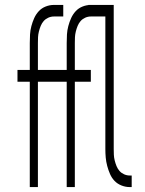

<svg xmlns="http://www.w3.org/2000/svg" viewBox="-20 -760 590 780"><path d="M101 0V-428H51V-476H101V-585Q101 -603 102 -620Q103 -637 107.5 -654Q112 -671 119 -686.5Q126 -702 137.5 -714.5Q149 -727 165.5 -733.5Q182 -740 199 -740H237V-693H199Q187 -693 176 -688Q165 -683 157.5 -674.5Q150 -666 145.5 -655Q141 -644 138 -632Q135 -620 134.5 -608.5Q134 -597 134 -585V-476H237V-428H134V0ZM251 0V-428H201V-476H251V-585Q251 -603 252 -620Q253 -637 257.5 -654Q262 -671 269 -686.5Q276 -702 287.5 -714.5Q299 -727 315.5 -733.5Q332 -740 349 -740H387V-693H349Q337 -693 326 -688Q315 -683 307.5 -674.5Q300 -666 295.5 -655Q291 -644 288 -632Q285 -620 284.5 -608.5Q284 -597 284 -585V-476H349V-428H284V0ZM515 0H507Q490 0 473.5 -6.5Q457 -13 445.5 -25Q434 -37 427 -53Q420 -69 415.5 -86Q411 -103 409.5 -120Q408 -137 408 -155V-693H339V-740H442V-155Q442 -143 442.5 -131.5Q443 -120 446 -108Q449 -96 453.5 -85Q458 -74 465.5 -65.5Q473 -57 484 -52Q495 -47 507 -47H515Z"/></svg>

Font: Lode Dark
Style: Regular
Weight: 400
Monospace: yes
Designer: Belleve Invis
Foundry: Belleve Invis
Version: Version 29.2.0; ttfautohint (v1.8.3)